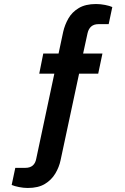

<svg xmlns="http://www.w3.org/2000/svg" viewBox="-20 -751 620 954"><path d="M118 183Q97 183 74.5 178.5Q52 174 38 168L56 83H106Q129 83 142.5 71.5Q156 60 160 38L250 -385H175L195 -485H271L294 -593Q302 -628 320 -659.5Q338 -691 371.5 -711Q405 -731 457 -731Q479 -731 502 -726.5Q525 -722 538 -716L520 -631H469Q447 -631 433.5 -619.5Q420 -608 415 -586L393 -485H489L468 -385H373L281 45Q274 79 255 111Q236 143 203 163Q170 183 118 183Z"/></svg>

Font: Archivo Variable SemiBold
Style: Regular
Weight: 600
Designer: Hector Gatti
Foundry: Omnibus-Type
Version: Version 2.001